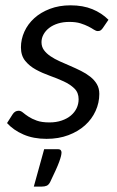

<svg xmlns="http://www.w3.org/2000/svg" viewBox="-20 -504 429 707"><path d="M5.9 0ZM358.4 -400.4Q354.5 -395 350.6 -392.3Q346.7 -389.6 340.3 -389.6Q333.5 -389.6 325.4 -395Q317.4 -400.4 305.4 -406.5Q293.5 -412.6 276.6 -418Q259.8 -423.3 235.4 -423.3Q212.4 -423.3 193.6 -417.5Q174.8 -411.6 161.4 -401.4Q147.9 -391.1 140.4 -377.4Q132.8 -363.8 132.8 -348.6Q132.8 -332 141.8 -319.6Q150.9 -307.1 166 -296.9Q181.2 -286.6 200.2 -278.1Q219.2 -269.5 239.3 -261Q259.3 -252.4 278.3 -242.9Q297.4 -233.4 312.5 -221.4Q327.6 -209.5 336.7 -194.1Q345.7 -178.7 345.7 -158.2Q345.7 -125.5 332 -95.5Q318.4 -65.4 293.2 -42.7Q268.1 -20 231.9 -6.3Q195.8 7.3 151.4 7.3Q103 7.3 66.2 -8.8Q29.3 -24.9 5.9 -50.8L26.4 -83Q34.7 -96.2 48.8 -96.2Q56.6 -96.2 64.7 -89.4Q72.8 -82.5 85 -74.5Q97.2 -66.4 115.5 -59.8Q133.8 -53.2 162.1 -53.2Q187 -53.2 207 -60.1Q227.1 -66.9 241 -78.6Q254.9 -90.3 262.2 -105.7Q269.5 -121.1 269.5 -138.7Q269.5 -163.1 253.9 -178.2Q238.3 -193.4 214.6 -204.3Q190.9 -215.3 163.3 -225.1Q135.7 -234.9 112.1 -247.8Q88.4 -260.7 72.8 -280Q57.1 -299.3 57.1 -329.6Q57.1 -359.4 69.8 -387.5Q82.5 -415.5 106.2 -437Q129.9 -458.5 163.8 -471.4Q197.8 -484.4 239.7 -484.4Q285.6 -484.4 320.1 -470.2Q354.5 -456.1 379.4 -431.2ZM192.9 45.4Q201.2 45.4 203.9 49.3Q206.5 53.2 206.5 57.1Q206.5 62.5 204.6 70.8Q202.6 79.1 198 91.8Q193.4 104.5 185.1 122.8Q176.8 141.1 164.6 166.5Q159.2 176.8 151.9 179.9Q144.5 183.1 133.3 183.1H104.5L142.6 45.4Z"/></svg>

Font: Carlito
Style: Italic
Weight: 400
Italic angle: -7°
Designer: Lukasz Dziedzic
Foundry: tyPoland Lukasz Dziedzic
Version: Version 1.104